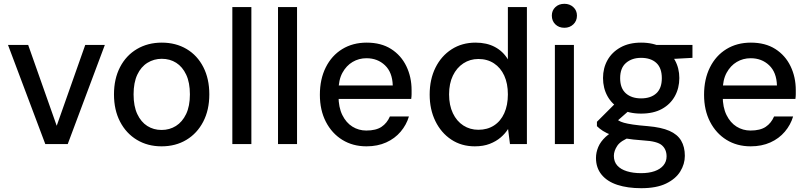

<svg xmlns="http://www.w3.org/2000/svg" viewBox="-20 -757 4247 1009"><path d="M218 0 22 -521H128L278 -96L428 -521H531L336 0Z M829 12Q756 12 699.5 -22Q643 -56 611 -117.5Q579 -179 579 -261Q579 -343 611 -404.5Q643 -466 700 -499.5Q757 -533 830 -533Q904 -533 960.5 -499.5Q1017 -466 1048.5 -404.5Q1080 -343 1080 -261Q1080 -179 1048 -117.5Q1016 -56 959.5 -22Q903 12 829 12ZM829 -74Q871 -74 904.5 -95Q938 -116 958 -157.5Q978 -199 978 -261Q978 -323 958.5 -364.5Q939 -406 906 -427Q873 -448 830 -448Q789 -448 755 -427Q721 -406 701.5 -364.5Q682 -323 682 -261Q682 -199 701.5 -157.5Q721 -116 754 -95Q787 -74 829 -74Z M1201 0V-720H1301V0Z M1441 0V-720H1541V0Z M1906 12Q1834 12 1779 -22Q1724 -56 1692.5 -117Q1661 -178 1661 -259Q1661 -341 1692 -403Q1723 -465 1778.5 -499Q1834 -533 1907 -533Q1983 -533 2035.5 -499.5Q2088 -466 2115.5 -409Q2143 -352 2143 -283Q2143 -273 2143 -262Q2143 -251 2141 -237H1735V-308H2044Q2042 -377 2003 -414Q1964 -451 1906 -451Q1866 -451 1833 -431.5Q1800 -412 1779.5 -374.5Q1759 -337 1759 -280V-252Q1759 -193 1779 -152.5Q1799 -112 1832 -91.5Q1865 -71 1905 -71Q1956 -71 1985 -90.5Q2014 -110 2029 -145H2129Q2116 -101 2085.5 -65Q2055 -29 2009.5 -8.5Q1964 12 1906 12Z M2475 12Q2405 12 2351.5 -23.5Q2298 -59 2268 -120.5Q2238 -182 2238 -260Q2238 -340 2268.5 -401.5Q2299 -463 2353.5 -498Q2408 -533 2479 -533Q2538 -533 2581 -510Q2624 -487 2649 -445V-720H2749V0H2660L2650 -79Q2635 -55 2611 -34.5Q2587 -14 2553.5 -1Q2520 12 2475 12ZM2494 -75Q2541 -75 2576 -97.5Q2611 -120 2630 -162Q2649 -204 2649 -261Q2649 -318 2630 -359.5Q2611 -401 2576 -424Q2541 -447 2494 -447Q2450 -447 2415 -424Q2380 -401 2360 -359.5Q2340 -318 2340 -261Q2340 -204 2360 -162Q2380 -120 2415 -97.5Q2450 -75 2494 -75Z M2896 0V-521H2996V0ZM2946 -611Q2917 -611 2898.5 -629Q2880 -647 2880 -675Q2880 -702 2898.5 -719.5Q2917 -737 2946 -737Q2974 -737 2993 -719.5Q3012 -702 3012 -675Q3012 -647 2993 -629Q2974 -611 2946 -611Z M3350 232Q3278 232 3224.5 214.5Q3171 197 3141.5 161Q3112 125 3112 73Q3112 44 3124 15.5Q3136 -13 3163 -38Q3190 -63 3235 -82L3296 -38Q3242 -18 3224 9Q3206 36 3206 62Q3206 93 3224 113Q3242 133 3274.5 143Q3307 153 3349 153Q3390 153 3420 142.5Q3450 132 3466.5 112Q3483 92 3483 65Q3483 28 3458.5 6.5Q3434 -15 3362 -19Q3304 -23 3263 -30Q3222 -37 3194.5 -47Q3167 -57 3148.5 -69Q3130 -81 3117 -94V-117L3218 -218L3303 -191L3189 -91L3210 -138Q3221 -130 3231 -123.5Q3241 -117 3258.5 -112Q3276 -107 3306 -102.5Q3336 -98 3385 -94Q3455 -88 3497.5 -69.5Q3540 -51 3559.5 -18Q3579 15 3579 62Q3579 105 3555 144Q3531 183 3480.5 207.5Q3430 232 3350 232ZM3349 -160Q3285 -160 3240.5 -184.5Q3196 -209 3172.5 -251.5Q3149 -294 3149 -347Q3149 -399 3172.5 -441Q3196 -483 3241 -508Q3286 -533 3349 -533Q3414 -533 3458.5 -508Q3503 -483 3526.5 -441Q3550 -399 3550 -347Q3550 -294 3526.5 -251.5Q3503 -209 3458.5 -184.5Q3414 -160 3349 -160ZM3349 -240Q3400 -240 3429 -266.5Q3458 -293 3458 -346Q3458 -400 3429 -426.5Q3400 -453 3349 -453Q3301 -453 3270 -426.5Q3239 -400 3239 -346Q3239 -293 3269 -266.5Q3299 -240 3349 -240ZM3436 -443 3412 -521H3619V-453Z M3925 12Q3853 12 3798 -22Q3743 -56 3711.5 -117Q3680 -178 3680 -259Q3680 -341 3711 -403Q3742 -465 3797.5 -499Q3853 -533 3926 -533Q4002 -533 4054.5 -499.5Q4107 -466 4134.5 -409Q4162 -352 4162 -283Q4162 -273 4162 -262Q4162 -251 4160 -237H3754V-308H4063Q4061 -377 4022 -414Q3983 -451 3925 -451Q3885 -451 3852 -431.5Q3819 -412 3798.5 -374.5Q3778 -337 3778 -280V-252Q3778 -193 3798 -152.5Q3818 -112 3851 -91.5Q3884 -71 3924 -71Q3975 -71 4004 -90.5Q4033 -110 4048 -145H4148Q4135 -101 4104.5 -65Q4074 -29 4028.5 -8.5Q3983 12 3925 12Z"/></svg>

Font: DM Sans 10pt Medium
Style: Regular
Weight: 500
Version: Version 4.004;gftools[0.9.30]